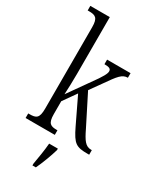

<svg xmlns="http://www.w3.org/2000/svg" viewBox="-243 -833 931 1127"><g transform="rotate(30 222.5 -269.5)"><path d="M14 0H212V-31H208C166 -31 146 -39 146 -103V-190L209 -279L294 -102C338 -11 357 0 435 0H445V-31H439C402 -31 383 -59 353 -121L250 -325L305 -402C358 -478 378 -505 416 -505V-536H257V-505C290 -505 302 -499 302 -482C302 -467 290 -442 241 -375L142 -235C144 -257 146 -338 146 -374V-760H14V-729H22C66 -729 86 -721 86 -657V-105C86 -39 67 -31 22 -31H14ZM188 208V221H211C231 180 256 113 268 71V61H209C205 112 196 161 188 208Z"/></g></svg>

Font: Noto Serif Tamil ExtraCondensed Light
Style: Italic
Weight: 300
Width: 2
Italic angle: -12°
Designer: Indian Type Foundry, Tom Grace, and the Monotype Design Team
Foundry: Monotype Imaging Inc.
Version: Version 2.003